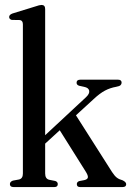

<svg xmlns="http://www.w3.org/2000/svg" viewBox="-20 -756 530 776"><path d="M34.5 0Q20 0 20 -12Q20 -21.5 32 -26L56.5 -30.5Q72.5 -34 72.5 -54.5V-657.5Q72.5 -673 60.5 -675L27.5 -675.5Q17 -678.5 17 -687.5Q17 -696.5 30.5 -701.5L123 -730Q140 -736 148 -736Q162.5 -736 162.5 -719.5V-209.5L327.5 -363Q343 -377.5 340.5 -389.5Q338 -401.5 320 -405L299.5 -409.5Q289.5 -413 289.5 -421.5Q289.5 -434 305 -434H456.5Q471.5 -434 471.5 -422Q471.5 -416 467.2 -411.8Q463 -407.5 449 -405Q425.5 -401 404.2 -389.8Q383 -378.5 358.5 -355.5L287 -290L433 -60.5Q443.5 -44.5 452.5 -37.8Q461.5 -31 475 -27.5Q490 -20.5 490 -11.5Q490 0 475.5 0H303.5Q290.5 0 290.5 -12Q290.5 -20.5 300 -24L320.5 -28Q334 -31 335.2 -39Q336.5 -47 325.5 -64L221.5 -229.5L162.5 -175.5V-55Q162.5 -33.5 178.5 -29.5L203.5 -24.5Q213.5 -21 213.5 -12Q213.5 0 200 0Z"/></svg>

Font: Fraunces 144pt Soft
Style: Regular
Weight: 400
Version: Version 1.000;[0bf87f6ff]